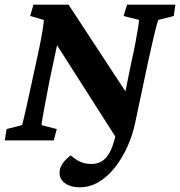

<svg xmlns="http://www.w3.org/2000/svg" viewBox="-24 -593 761 811"><path d="M472.7 -58.6 476.6 4.9 185.5 -451.2H227.5L185.5 -253.9Q175.8 -203.1 168.5 -164.6Q161.1 -126 156.7 -101.1Q152.3 -76.2 151.4 -64.5L215.8 -47.9L203.1 0H-3.9L3.9 -47.9L69.3 -64.5Q74.2 -82 85.4 -130.9Q96.7 -179.7 112.3 -253.9L140.6 -384.8Q149.4 -425.8 155.3 -461.9Q161.1 -498 161.1 -508.8L103.5 -525.4L117.2 -573.2H265.6L524.4 -178.7H500L531.2 -332Q542 -378.9 548.3 -413.6Q554.7 -448.2 558.6 -472.2Q562.5 -496.1 563.5 -508.8L498 -525.4L512.7 -573.2H716.8L710 -525.4L644.5 -508.8Q639.6 -495.1 633.3 -470.2Q627 -445.3 619.1 -410.2Q611.3 -375 601.6 -332L546.9 -74.2Q536.1 -22.5 514.2 26.4Q492.2 75.2 461.4 114.3Q430.7 153.3 393.1 175.8Q355.5 198.2 311.5 198.2Q275.4 198.2 251.5 181.6Q227.5 165 227.5 136.7Q227.5 116.2 240.7 97.2Q253.9 78.1 275.4 63.5Q293 80.1 314 89.8Q335 99.6 363.3 99.6Q383.8 99.6 402.3 90.3Q420.9 81.1 436.5 55.7Q452.1 30.3 462.9 -16.6Z"/></svg>

Font: Crimson Pro ExtraLight
Style: Bold Italic
Weight: 700
Italic angle: -12°
Version: Version 1.002